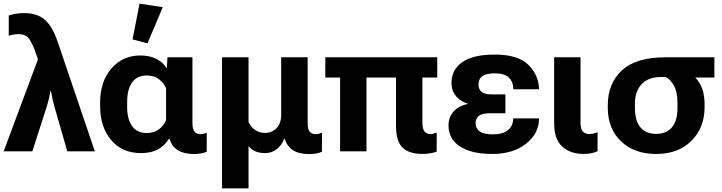

<svg xmlns="http://www.w3.org/2000/svg" viewBox="-28 -829 3954 1052"><path d="M-7.8 0 179.9 -503.9 172.4 -525.9Q149.4 -593.8 130.2 -617.8Q111.1 -641.8 75.2 -641.8Q61.5 -641.8 47 -639.8Q32.5 -637.7 20 -633.8V-744.1Q33.9 -749.3 56.6 -753.3Q79.3 -757.3 105.5 -757.3Q174.3 -757.3 216.9 -721.4Q259.5 -685.5 290 -594.2L491.5 0H340.6L270.8 -242.9Q263.4 -270.3 260.6 -283Q257.8 -295.7 251.2 -330.8H248.5Q242.2 -296.4 238.5 -281.9Q234.9 -267.3 227.5 -242.9L149.2 0Z M743.9 9.8Q641.8 9.8 581.2 -61.4Q520.5 -132.6 520.5 -249.8V-265.6Q520.5 -383.3 582.8 -454.2Q645 -525.1 741.2 -525.1Q792.2 -525.1 828.7 -506.3Q865.2 -487.5 884 -456.8H886.2L889.4 -515.1H1026.4V-156Q1026.4 -119.9 1038.2 -106.9Q1050 -94 1070.8 -94Q1078.6 -94 1087.8 -96.2Q1096.9 -98.4 1104.7 -101.8V2.2Q1096.7 6.8 1077 11Q1057.4 15.1 1030.3 15.1Q972.7 12.7 942.3 -8.5Q911.9 -29.8 900.6 -68.8H897.9Q871.8 -28.1 835 -9.2Q798.1 9.8 743.9 9.8ZM776.9 -99.9Q814.5 -99.9 842.2 -120Q869.9 -140.1 881.8 -171.6V-346.2Q869.6 -374.8 842.7 -395.1Q815.7 -415.5 777.1 -415.5Q722.7 -415.5 695.7 -377.2Q668.7 -338.9 668.7 -272.5V-241.9Q668.7 -176.8 695.6 -138.3Q722.4 -99.9 776.9 -99.9ZM780.3 -591.8 698.2 -612.8 736.6 -809.1 863.8 -789.6Z M1188.5 203.1V-515.1H1333.7V-159.9Q1347.7 -131.6 1371.2 -116.1Q1394.8 -100.6 1424.1 -100.6Q1461.7 -100.6 1487.2 -127Q1512.7 -153.3 1512.7 -200.9V-515.1H1657.7V-155.3Q1657.7 -119.4 1669.8 -106.7Q1681.9 -94 1700 -94Q1710.2 -94 1718.9 -96.1Q1727.5 -98.1 1736.1 -101.8V2.2Q1724.9 8.1 1706.5 11.6Q1688.2 15.1 1664.1 15.1Q1609.4 15.1 1576.9 -6.3Q1544.4 -27.8 1532 -68.8H1529.3Q1516.1 -33 1488.3 -11.6Q1460.4 9.8 1425 9.8Q1389.9 9.8 1367.3 -1.7Q1344.7 -13.2 1333.7 -29.3V203.1Z M1754.4 -404.3V-515.1H2367.7V-404.3ZM1835.4 0V-455.6H1980V0ZM2286.6 14.4Q2213.9 14.4 2177.9 -19.9Q2141.8 -54.2 2141.8 -141.1V-455.6H2286.4V-160.9Q2286.4 -122.8 2297.6 -108.8Q2308.8 -94.7 2331.1 -94.7Q2338.9 -94.7 2348.6 -97.2Q2358.4 -99.6 2364.7 -102.5V1.5Q2355.5 6.6 2331.7 10.5Q2307.9 14.4 2286.6 14.4Z M2668.2 14.6Q2556.2 14.6 2492.8 -26.4Q2429.4 -67.4 2429.4 -142.1Q2429.4 -192.4 2465 -225.6Q2500.5 -258.8 2567.9 -264.2V-253.4Q2510.7 -261.7 2478.3 -293.9Q2445.8 -326.2 2445.8 -374Q2445.8 -447.5 2505.2 -488.8Q2564.7 -530 2681.6 -530Q2808.8 -530.5 2866.1 -474.7Q2923.3 -418.9 2925.8 -339.8H2784.7Q2784.7 -378.7 2761.1 -403Q2737.5 -427.2 2684.1 -427.2Q2637.5 -427.2 2615.6 -412.1Q2593.8 -397 2593.8 -366Q2593.8 -338.6 2611.5 -325.2Q2629.2 -311.8 2666.5 -311.8H2741.2V-208.5H2659.2Q2611.6 -208.5 2594.7 -193.6Q2577.9 -178.7 2577.9 -154.3Q2577.9 -125.2 2600.3 -109Q2622.8 -92.8 2673.1 -92.8Q2725.8 -92.8 2754.5 -115.5Q2783.2 -138.2 2784.2 -180.2H2925.3Q2925.3 -96.9 2854 -41.1Q2782.7 14.6 2668.2 14.6Z M3169.4 14.4Q3096.7 14.4 3052.5 -26.1Q3008.3 -66.7 3008.3 -153.3V-515.1H3152.8V-156.2Q3152.8 -121.3 3165.9 -108Q3179 -94.7 3202.1 -94.7Q3213.4 -94.7 3224.6 -97.5Q3235.8 -100.3 3246.3 -104.5V-0.5Q3235.1 5.4 3214.4 9.9Q3193.6 14.4 3169.4 14.4Z M3567.4 14.6Q3446.5 14.6 3374.4 -55.1Q3302.2 -124.8 3302.2 -237.8V-252.9Q3302.2 -371.3 3379.3 -443.2Q3456.3 -515.1 3618.7 -515.1H3886.2V-404.3H3720.7V-446.8Q3772.5 -423.8 3802.5 -377.1Q3832.5 -330.3 3832.5 -257.4V-242.2Q3832.5 -129.2 3760.3 -57.3Q3688.2 14.6 3567.4 14.6ZM3567.6 -95.5Q3623.5 -95.5 3653.8 -131.5Q3684.1 -167.5 3684.1 -238.3V-264.2Q3684.1 -324.2 3664.8 -359.4Q3645.5 -394.5 3618.9 -406.7Q3532.2 -412.4 3491.6 -371.9Q3450.9 -331.5 3450.9 -263.2V-237.3Q3450.9 -166.5 3481.3 -131Q3511.7 -95.5 3567.6 -95.5Z"/></svg>

Font: RobotoFlex
Style: Regular
Weight: 400
Designer: Berlow after Robertson
Foundry: Google
Version: Version 2.136